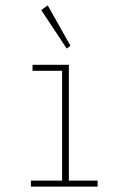

<svg xmlns="http://www.w3.org/2000/svg" viewBox="-20 -688 478 708"><path d="M94 0V-22H209V-427H100V-449H234V-22H340V0ZM226 -509 132 -651 156 -668 240 -519Z"/></svg>

Font: Inconsolata SemiCondensed ExtraLight
Style: Regular
Weight: 200
Width: 4
Monospace: yes
Designer: Raph Levien, Cyreal, Brenton Simpson
Foundry: Raph Levien, Cyreal, Google
Version: Version 3.100; ttfautohint (v1.8.4.7-5d5b)